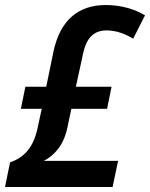

<svg xmlns="http://www.w3.org/2000/svg" viewBox="-32 -744 597 764"><path d="M8 -98 -12 0H416L438 -104H143C187 -128 222 -168 236 -236L252 -311H394L412 -399H270L298 -528C312 -597 344 -623 393 -623C430 -623 467 -609 498 -590L545 -683C505 -707 451 -724 389 -724C276 -724 207 -660 181 -540L152 -399H69L51 -311H134L117 -232C100 -154 61 -116 8 -98Z"/></svg>

Font: Noto Sans SemiCondensed SemiBold
Style: Italic
Weight: 600
Width: 4
Italic angle: -12°
Designer: Monotype Design Team
Foundry: Monotype Imaging Inc.
Version: Version 2.013